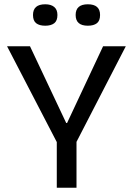

<svg xmlns="http://www.w3.org/2000/svg" viewBox="-20 -876 621 896"><path d="M245 0V-213L13 -660H120L289 -302H293L461 -660H567L337 -214V0ZM390 -756Q333 -756 333 -806Q333 -856 390 -856Q447 -856 447 -806Q447 -779 432 -767.5Q417 -756 390 -756ZM191 -756Q164 -756 149 -767.5Q134 -779 134 -806Q134 -856 191 -856Q218 -856 233 -843.5Q248 -831 248 -806Q248 -779 233 -767.5Q218 -756 191 -756Z"/></svg>

Font: Bricolage Grotesque 10pt
Style: Regular
Weight: 400
Designer: Mathieu Triay
Foundry: Atelier Triay
Version: Version 1.000; ttfautohint (v1.8.4.7-5d5b);gftools[0.9.32]